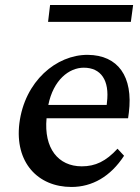

<svg xmlns="http://www.w3.org/2000/svg" viewBox="-20 -734 556 763"><path d="M264 9C346 9 419 -32 473 -115L447 -143C401 -93 359 -73 305 -73C211 -73 154 -145 165 -264H489L492 -286C510 -430 449 -515 329 -516C204 -517 78 -411 57 -244C38 -89 130 9 264 9ZM171 -647H500L509 -714H179ZM172 -317C192 -416 254 -465 313 -465C381 -465 416 -415 405 -327L404 -317Z"/></svg>

Font: TPK Tissa Web Medium
Style: Italic
Weight: 500
Italic angle: -7°
Designer: Jacques Le Bailly, Suppakit Chalermlarp | Katatrad Co.,Ltd.
Foundry: Jacques Le Bailly, Cadson Demak Co.,Ltd.
Version: Version 5.000;Glyphs 3.1.2 (3151)